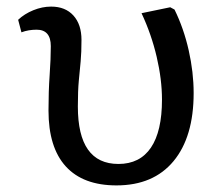

<svg xmlns="http://www.w3.org/2000/svg" viewBox="-20 -548 665 582"><path d="M333 14Q232 14 179.5 -43.5Q127 -101 127 -213Q127 -271 130.5 -320.5Q134 -370 134 -408Q134 -458 91 -458Q66 -458 45 -450L35 -488Q54 -506 81 -517Q108 -528 135 -528Q178 -528 202.5 -501Q227 -474 227 -427Q227 -389 224.5 -362Q222 -335 219 -304.5Q216 -274 216 -225Q216 -51 339 -51Q404 -51 437.5 -100.5Q471 -150 471 -246Q471 -307 455 -375.5Q439 -444 409 -508L496 -526L509 -519Q537 -462 552 -395.5Q567 -329 567 -266Q567 -133 506 -59.5Q445 14 333 14Z"/></svg>

Font: Literata 7pt
Style: Regular
Weight: 400
Designer: Latin by Veronika Burian and Jose Scaglione. Greek by Irene Vlachou. Cyrillic by Vera Evstafieva.
Foundry: TypeTogether
Version: Version 3.002